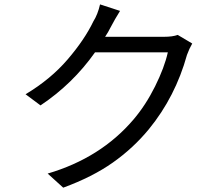

<svg xmlns="http://www.w3.org/2000/svg" viewBox="-20 -827 1040 891"><path d="M804.7 -665 872.1 -625Q858.4 -601.6 847.7 -572.3Q793.9 -377.9 670.9 -227.5Q598.6 -139.6 503.9 -72.8Q409.2 -5.9 273.4 43.9L201.2 -21.5Q447.3 -93.8 599.6 -272.5Q656.2 -338.9 699.7 -426.3Q743.2 -513.7 758.8 -584H420.9Q317.4 -437.5 168 -337.9L98.6 -389.6Q214.8 -459 293.9 -551.3Q373 -643.6 413.1 -727.5Q433.6 -759.8 444.3 -806.6L537.1 -776.4Q513.7 -739.3 492.2 -698.2Q483.4 -679.7 467.8 -656.2H740.2Q781.2 -656.2 804.7 -665Z"/></svg>

Font: Nasu
Style: Regular
Weight: 400
Designer: Ryoko NISHIZUKA (kana &amp; ideographs); Paul D. Hunt (Latin, Greek &amp; Cyrillic); Wenlong ZHANG (bopomofo); Sandoll C
Version: Version 2014.1215